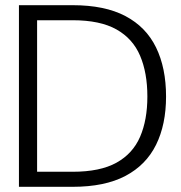

<svg xmlns="http://www.w3.org/2000/svg" viewBox="-20 -720 698 740"><path d="M53 0V-700H260Q384 -700 463.5 -658Q543 -616 581.5 -537Q620 -458 620 -348Q620 -240 581.5 -162Q543 -84 463.5 -42Q384 0 260 0ZM123 -58H260Q366 -58 429 -93Q492 -128 520 -193Q548 -258 548 -348Q548 -439 520 -505Q492 -571 429 -606.5Q366 -642 260 -642H123Z"/></svg>

Font: DM Sans 36pt Light
Style: Regular
Weight: 300
Designer: Colophon Foundry, Jonny Pinhorn
Foundry: Colophon Foundry
Version: Version 4.004;gftools[0.9.30]